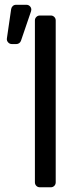

<svg xmlns="http://www.w3.org/2000/svg" viewBox="-20 -793 344 813"><path d="M127.8 -21V-706.7Q127.8 -715.2 133.9 -721.2Q139.9 -727.3 148.8 -727.3H195.3Q203.8 -727.3 209.9 -721.2Q215.9 -715.2 215.9 -706.7V-21Q215.9 -12.1 209.9 -6Q203.8 0 195.3 0H148.8Q139.9 0 133.9 -6Q127.8 -12.1 127.8 -21ZM29.8 -606.5H49.4Q56.1 -606.5 61.4 -610.4Q66.8 -614.3 68.9 -620.7L111.5 -745.4Q112.6 -748.6 112.6 -752.1Q112.6 -760.7 106.5 -766.7Q100.5 -772.7 92 -772.7H47.9Q40.1 -772.7 34.4 -767.8Q28.8 -762.8 27.3 -755L9.2 -630.3Q7.8 -621.1 14.2 -613.8Q20.6 -606.5 29.8 -606.5Z"/></svg>

Font: DeltaSans
Style: Regular
Weight: 400
Designer: Rasmus Andersson
Foundry: rsms
Version: Version 3.012